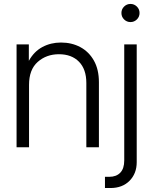

<svg xmlns="http://www.w3.org/2000/svg" viewBox="-20 -738 768 962"><path d="M125.5 -313V0H63V-515.6H124.5V-433.1Q150.4 -480 192.4 -502.4Q234.4 -524.9 285.6 -524.9Q339.4 -524.9 382.3 -502Q425.3 -479 450.4 -434.6Q475.6 -390.1 475.6 -325.7V0H412.6V-321.8Q412.6 -391.1 375.7 -428.7Q338.9 -466.3 275.4 -466.3Q212.4 -466.3 168.9 -427.7Q125.5 -389.2 125.5 -313ZM602.5 -515.6H665V74.7Q665 131.3 629.2 167.7Q593.3 204.1 533.2 204.1H505.9V147.9H527.8Q562.5 147.9 582.5 127.4Q602.5 106.9 602.5 65.9ZM633.8 -627.4Q615.2 -627.4 601.8 -640.6Q588.4 -653.8 588.4 -672.9Q588.4 -691.9 601.8 -705.1Q615.2 -718.3 633.8 -718.3Q652.3 -718.3 665.8 -705.1Q679.2 -691.9 679.2 -672.9Q679.2 -653.8 665.8 -640.6Q652.3 -627.4 633.8 -627.4Z"/></svg>

Font: Inter Display Light
Style: Regular
Weight: 300
Designer: Rasmus Andersson
Foundry: rsms
Version: Version 4.000;git-a52131595